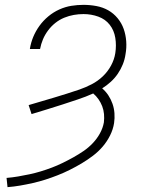

<svg xmlns="http://www.w3.org/2000/svg" viewBox="-20 -558 640 791"><path d="M11 213 7 175Q31 173 54.5 169Q78 165 101.5 160Q125 155 148 148Q171 141 193.5 132.5Q216 124 238.5 113Q261 102 282.5 90Q304 78 324.5 64Q345 50 362.5 31.5Q380 13 392 -9Q404 -31 408 -54Q410 -71 408.5 -88Q407 -105 401 -120.5Q395 -136 385.5 -149.5Q376 -163 364 -173Q333 -159 301 -148.5Q269 -138 237.5 -127.5Q206 -117 174 -107.5Q142 -98 110 -88L98 -125Q124 -133 150.5 -140.5Q177 -148 203 -156Q229 -164 255 -172Q281 -180 307 -189Q333 -198 358 -211Q383 -224 403.5 -243.5Q424 -263 437.5 -288Q451 -313 455 -339Q460 -371 455 -402Q450 -433 432 -456Q414 -479 385 -489.5Q356 -500 324 -500Q304 -500 284 -496.5Q264 -493 244.5 -485Q225 -477 208 -463.5Q191 -450 178 -432.5Q165 -415 157 -396Q149 -377 145 -356H103Q107 -382 117 -406Q127 -430 142.5 -451.5Q158 -473 179 -490.5Q200 -508 224.5 -519Q249 -530 274 -534Q299 -538 324 -538Q351 -538 377.5 -533Q404 -528 426 -515.5Q448 -503 464.5 -483Q481 -463 489.5 -439Q498 -415 500 -388Q502 -361 497 -334Q494 -313 486 -293Q478 -273 465.5 -254.5Q453 -236 436.5 -221Q420 -206 401 -194Q416 -181 426.5 -165Q437 -149 443.5 -130.5Q450 -112 451.5 -91.5Q453 -71 450 -51Q446 -25 433.5 0Q421 25 403 46Q385 67 362.5 84Q340 101 316.5 115Q293 129 268 141.5Q243 154 217.5 164Q192 174 167 182Q142 190 115.5 196Q89 202 63 206.5Q37 211 11 213Z"/></svg>

Font: Iosevka Curly Slab XLtEx
Style: Italic
Weight: 200
Width: 7
Italic angle: -9°
Monospace: yes
Designer: Belleve Invis
Foundry: Belleve Invis
Version: Version 11.1.0; ttfautohint (v1.8.3)